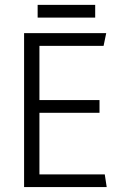

<svg xmlns="http://www.w3.org/2000/svg" viewBox="-20 -762 483 782"><path d="M78.1 0V-627H412.6L401.9 -575.2H118.7L140.6 -599.6V-330.6L118.7 -354.5H385.3V-302.7H118.7L140.6 -327.6V-27.3L118.7 -51.8H406.7L414.6 0ZM133.3 -690.4V-742.2H367.7V-690.4Z"/></svg>

Font: Anaheim
Style: Regular
Weight: 400
Designer: Vernon Adams
Foundry: Vernon Adams
Version: Version 2.001